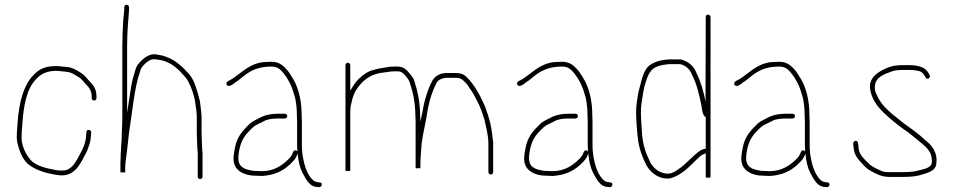

<svg xmlns="http://www.w3.org/2000/svg" viewBox="-20 -742 3982 802"><path d="M383 -332V-338C383 -373.4 368.9 -386.7 350 -407C334.8 -424.6 330.3 -430.6 313 -441C297.8 -450.5 281.9 -460.4 260 -462C243.6 -463.3 228.5 -466 213 -466C170.6 -466 144.9 -453.9 123 -432C94.3 -403.3 79.1 -368.5 67 -323L61 -293C59 -282.3 57.3 -271.3 56 -260C54.1 -228.5 50 -199.5 50 -167C50 -157 51.7 -146.7 55 -136C64.8 -99.3 80.3 -65.2 109 -48C140.1 -27.3 181.7 -15.8 228 -10C288.1 -3.3 314.1 -53.3 333 -91L342 -108C344.7 -113.3 346.7 -118.7 348 -124C354.2 -138.4 360 -158.7 360 -179L361 -189C361 -201.9 341 -203.7 341 -190L340 -180C340 -155 331.8 -135.3 324 -117L315 -100C301.1 -75 282.3 -30 244 -30C239.3 -29.3 234.7 -29.3 230 -30C224.7 -30 219.3 -30.5 214 -31.5C175.4 -38.7 129.1 -48.5 107 -75C89.4 -95.5 70 -130.7 70 -168C70 -176.7 70.3 -185.7 71 -195C76.1 -271.7 83.1 -348 118 -396C138.5 -424.2 164.9 -446 213 -446C229.2 -446 242.9 -443.2 258 -442C277.5 -440.2 288.9 -431.8 303 -423C318.6 -415.2 322.2 -408.9 336 -393C351.4 -377.6 363 -364.5 363 -338V-332C363 -326.7 367.7 -322 373 -322C378.3 -322 383 -326.7 383 -332Z M488 -157C486.9 -144.9 485 -119.2 485 -110C484.3 -104.7 484 -97 484 -87C483.3 -76.3 483 -67.7 483 -61V-22H503V-41C503 -57.9 505.9 -77 508.5 -95.5C512.4 -122.7 515.5 -159.7 519 -188C532.8 -271.1 540.3 -375.5 566 -446C569.4 -461.5 577 -465.9 588 -478C594.7 -484 601.7 -488.7 609 -492C623.7 -497.3 631.2 -493.5 645 -492C687.1 -486 717.9 -460.4 741 -434C750.7 -422.9 760.1 -415.2 767 -400C780.1 -376 792.2 -340.3 796 -310C798 -292.3 802 -273.2 802 -254V-186C802 -171.7 804 -143 804 -129C804 -115.9 807.6 -101.1 806 -90V-4C806 1.3 810.7 6 816 6C821.3 6 826 1.3 826 -4V-89C827.4 -101.3 824 -114.8 824 -129C824 -142.1 822 -172.5 822 -186V-254C822 -265.6 819.4 -285.1 818 -296L816 -312C815.3 -318.7 814 -325 812 -331C803.6 -364.6 791.2 -408.3 771 -431C760.6 -441.4 751 -453.4 740 -463L726 -475C709.4 -489.5 690.9 -498.7 668 -507C654.7 -511.9 644.2 -511.8 630 -515C609.6 -518.4 585.4 -503.4 574 -492C560.4 -478.4 551.8 -471 546 -452C539.7 -429 531.9 -407.5 528 -381.5C523.3 -349.5 517.3 -312 511 -271V-552C511 -603.1 515.4 -655.2 519 -699V-711C520.3 -724.3 500.3 -726.3 499 -713V-701L497 -677C495.7 -669 494.7 -658.2 494 -644.5C492.5 -614.2 491 -584.4 491 -551V-256C491 -221.5 488 -189.1 488 -157Z M1170 -267H1143C1115 -267 1092.2 -262.7 1073 -254C1057.4 -245.3 1036.4 -237.3 1023 -225C998.1 -200.1 976 -178.4 965 -140C961.2 -125.9 953 -86.6 956 -70C959.8 -28.4 1001.5 -8 1047 -8C1055.7 -7.3 1065 -7 1075 -7C1122.5 -10.2 1156.7 -25.3 1183.5 -48.5C1194.2 -57.8 1212.2 -74.1 1218 -88L1223 -99L1224 -100V-95C1226.5 -67.7 1232.9 -41.3 1243 -21C1256.5 2.6 1270.8 39 1307 39L1313 40C1325.5 40 1329.1 20 1315 20L1308 19C1299.5 19 1289.1 13.2 1285 8C1268.7 -8.3 1257.4 -33.5 1251 -59L1247 -77C1243.3 -95.3 1241 -114.6 1241 -136V-233C1241 -241.7 1240.7 -251 1240 -261C1240 -319 1228.4 -368.8 1207 -408C1198.5 -420.7 1189.9 -437.9 1180 -449C1163.8 -467.2 1147 -484 1114 -484C1105.3 -484 1097 -483.7 1089 -483C1081 -483 1072.7 -482 1064 -480C1016.7 -469.1 986.7 -437.1 952 -414C943.8 -407.2 919.2 -402.1 927 -388C934.7 -374.1 956.2 -392.1 963 -398C975 -404.9 983.7 -412.9 995.5 -422.5C1026 -447.2 1058.9 -464 1114 -464C1140 -464 1152.5 -450.8 1164.5 -436C1182.9 -413.3 1198.2 -384.3 1207 -352L1213 -332C1217.5 -309.5 1220 -287.5 1220 -261C1220.7 -251 1221 -241.7 1221 -233V-136C1221 -128.7 1221.3 -121.7 1222 -115V-109C1218.5 -116.1 1208.5 -115.8 1205 -108L1200 -97C1197.3 -91 1193 -85 1187 -79C1160.7 -52.7 1126 -27 1074 -27C1064.7 -27 1056 -27.3 1048 -28C1040 -28 1032.3 -29 1025 -31C987.5 -37.8 970.3 -55.3 977 -100C983.1 -142.8 994.3 -166.6 1017.5 -191C1029.5 -203.7 1041.3 -217.2 1059 -224L1083 -236C1096.7 -244.6 1120.5 -247 1143 -247H1170C1175.3 -247 1180 -251.7 1180 -257C1180 -262.3 1175.3 -267 1170 -267Z M1433 -480C1427.7 -480 1423 -475.3 1423 -470V-31C1423 -27 1426.3 -26.3 1433 -29C1439.7 -26.3 1443 -27 1443 -31V-273C1443 -281 1443.3 -288 1444 -294C1450 -321 1453.5 -341 1465 -362C1490.8 -402.5 1522.7 -432.4 1582 -439C1597.7 -440.6 1610.2 -444 1628 -444H1642C1655.7 -444 1666.1 -435.5 1675 -424C1688.2 -407.2 1689.7 -405.5 1695 -386C1706.8 -350.5 1715 -305.2 1715 -258C1715.7 -251.3 1716 -243 1716 -233V-41C1716 -38.3 1719.3 -38 1726 -40C1732.7 -38 1736 -38.3 1736 -41V-51C1736 -83.1 1739.1 -109.3 1741 -141C1747.8 -192.4 1760.3 -237.2 1767 -286C1775.4 -329.9 1787 -363.1 1804 -397C1812 -409 1825.1 -415 1843 -417H1877C1893 -417 1901.8 -416.9 1911 -409C1923.3 -399.5 1934.2 -387.3 1942 -373C1947.3 -366.3 1952.5 -358.5 1957.5 -349.5C1973.7 -320.3 1988.8 -291.8 1999 -256L2004 -241C2010.2 -210.2 2020 -177.6 2020 -143V-23C2020 -17.7 2024.7 -13 2030 -13C2035.3 -13 2040 -17.7 2040 -23V-144C2040 -150.7 2039.3 -157 2038 -163C2035.1 -191.7 2030.6 -220.7 2023 -246C2015.8 -269.9 2005.6 -302.6 1994 -323C1993.4 -324.7 1987 -336.3 1987 -338L1975 -359C1960.4 -384.6 1944.9 -406.1 1924 -425C1910 -435.5 1899.1 -437 1877 -437H1841C1814.3 -434.6 1798.7 -424.5 1787 -407C1772.9 -381.6 1764.2 -355.5 1755 -324.5C1749.8 -307 1744.7 -270.6 1740 -253L1736 -233C1736 -243 1735.7 -251.3 1735 -258C1735 -306.5 1726.3 -355.1 1714 -392C1708.8 -414.5 1705.4 -418.2 1690 -436C1677.8 -451.9 1663 -464 1642 -464H1628C1616.9 -464 1604.8 -463.5 1596 -461C1576.7 -458.2 1558 -455.7 1541 -450C1517.4 -445.3 1497 -429.4 1481 -415C1465 -400.6 1454.7 -382.5 1443 -363V-470C1443 -475.3 1438.3 -480 1433 -480Z M2384 -267H2357C2329 -267 2306.2 -262.7 2287 -254C2271.4 -245.3 2250.4 -237.3 2237 -225C2212.1 -200.1 2190 -178.4 2179 -140C2175.2 -125.9 2167 -86.6 2170 -70C2173.8 -28.4 2215.5 -8 2261 -8C2269.7 -7.3 2279 -7 2289 -7C2336.5 -10.2 2370.7 -25.3 2397.5 -48.5C2408.2 -57.8 2426.2 -74.1 2432 -88L2437 -99L2438 -100V-95C2440.5 -67.7 2446.9 -41.3 2457 -21C2470.5 2.6 2484.8 39 2521 39L2527 40C2539.5 40 2543.1 20 2529 20L2522 19C2513.5 19 2503.1 13.2 2499 8C2482.7 -8.3 2471.4 -33.5 2465 -59L2461 -77C2457.3 -95.3 2455 -114.6 2455 -136V-233C2455 -241.7 2454.7 -251 2454 -261C2454 -319 2442.4 -368.8 2421 -408C2412.5 -420.7 2403.9 -437.9 2394 -449C2377.8 -467.2 2361 -484 2328 -484C2319.3 -484 2311 -483.7 2303 -483C2295 -483 2286.7 -482 2278 -480C2230.7 -469.1 2200.7 -437.1 2166 -414C2157.8 -407.2 2133.2 -402.1 2141 -388C2148.7 -374.1 2170.2 -392.1 2177 -398C2189 -404.9 2197.7 -412.9 2209.5 -422.5C2240 -447.2 2272.9 -464 2328 -464C2354 -464 2366.5 -450.8 2378.5 -436C2396.9 -413.3 2412.2 -384.3 2421 -352L2427 -332C2431.5 -309.5 2434 -287.5 2434 -261C2434.7 -251 2435 -241.7 2435 -233V-136C2435 -128.7 2435.3 -121.7 2436 -115V-109C2432.5 -116.1 2422.5 -115.8 2419 -108L2414 -97C2411.3 -91 2407 -85 2401 -79C2374.7 -52.7 2340 -27 2288 -27C2278.7 -27 2270 -27.3 2262 -28C2254 -28 2246.3 -29 2239 -31C2201.5 -37.8 2184.3 -55.3 2191 -100C2197.1 -142.8 2208.3 -166.6 2231.5 -191C2243.5 -203.7 2255.3 -217.2 2273 -224L2297 -236C2310.7 -244.6 2334.5 -247 2357 -247H2384C2389.3 -247 2394 -251.7 2394 -257C2394 -262.3 2389.3 -267 2384 -267Z M2928 -253V-121C2922 -120.3 2915.3 -118.3 2908 -115C2872.7 -92.5 2847.6 -56.7 2812 -34C2798 -24.2 2783.6 -14.6 2762 -17C2729.5 -20.6 2704.1 -44.5 2693 -71C2677.6 -101.8 2665.1 -139.1 2662 -182L2658 -242C2657.3 -252 2657 -262 2657 -272C2657 -291.2 2659.4 -311.5 2662.5 -329C2666.5 -351.6 2668.3 -371.8 2675 -392C2682.3 -411.3 2683.7 -423.9 2695 -440C2709.5 -464.2 2739.1 -470.6 2773 -474H2821C2844.9 -469.2 2862.3 -451.4 2870 -431C2881 -409.1 2889.5 -387 2896 -361L2900 -345C2904.2 -333.8 2904.1 -322.7 2908 -311C2912 -295.1 2912.3 -258.2 2928 -253ZM2937.5 -681C2931.8 -681 2928 -676.6 2928 -671L2927 -316C2925.7 -321.3 2924.7 -326.7 2924 -332L2920 -350C2916.3 -359.9 2915.2 -370.7 2911.5 -381L2906.5 -395C2900.6 -411.6 2895.5 -424.9 2888 -440C2878.3 -466 2853.5 -487.2 2823 -494H2789C2751.1 -494 2723.3 -487.9 2699 -473C2664.4 -451.7 2660.2 -402.1 2647 -358C2642.4 -332.6 2637 -301.6 2637 -272C2637 -262 2637.3 -251.8 2638 -241.5L2640 -210.5C2641.5 -187.8 2643.3 -170.5 2646.5 -149.5C2651.5 -116.4 2662.9 -88.2 2675 -62C2690.3 -26.3 2729.1 9.4 2780 3C2825.3 -9.9 2856.6 -42.6 2886 -72C2898.3 -82.9 2909.3 -97.3 2928 -101V-3C2928 -0.3 2931.3 0.7 2938 0C2944.7 0.7 2948 -0.3 2948 -3V-671C2948 -676.5 2943.2 -681 2937.5 -681Z M3291 -267H3264C3236 -267 3213.2 -262.7 3194 -254C3178.4 -245.3 3157.4 -237.3 3144 -225C3119.1 -200.1 3097 -178.4 3086 -140C3082.2 -125.9 3074 -86.6 3077 -70C3080.8 -28.4 3122.5 -8 3168 -8C3176.7 -7.3 3186 -7 3196 -7C3243.5 -10.2 3277.7 -25.3 3304.5 -48.5C3315.2 -57.8 3333.2 -74.1 3339 -88L3344 -99L3345 -100V-95C3347.5 -67.7 3353.9 -41.3 3364 -21C3377.5 2.6 3391.8 39 3428 39L3434 40C3446.5 40 3450.1 20 3436 20L3429 19C3420.5 19 3410.1 13.2 3406 8C3389.7 -8.3 3378.4 -33.5 3372 -59L3368 -77C3364.3 -95.3 3362 -114.6 3362 -136V-233C3362 -241.7 3361.7 -251 3361 -261C3361 -319 3349.4 -368.8 3328 -408C3319.5 -420.7 3310.9 -437.9 3301 -449C3284.8 -467.2 3268 -484 3235 -484C3226.3 -484 3218 -483.7 3210 -483C3202 -483 3193.7 -482 3185 -480C3137.7 -469.1 3107.7 -437.1 3073 -414C3064.8 -407.2 3040.2 -402.1 3048 -388C3055.7 -374.1 3077.2 -392.1 3084 -398C3096 -404.9 3104.7 -412.9 3116.5 -422.5C3147 -447.2 3179.9 -464 3235 -464C3261 -464 3273.5 -450.8 3285.5 -436C3303.9 -413.3 3319.2 -384.3 3328 -352L3334 -332C3338.5 -309.5 3341 -287.5 3341 -261C3341.7 -251 3342 -241.7 3342 -233V-136C3342 -128.7 3342.3 -121.7 3343 -115V-109C3339.5 -116.1 3329.5 -115.8 3326 -108L3321 -97C3318.3 -91 3314 -85 3308 -79C3281.7 -52.7 3247 -27 3195 -27C3185.7 -27 3177 -27.3 3169 -28C3161 -28 3153.3 -29 3146 -31C3108.5 -37.8 3091.3 -55.3 3098 -100C3104.1 -142.8 3115.3 -166.6 3138.5 -191C3150.5 -203.7 3162.3 -217.2 3180 -224L3204 -236C3217.7 -244.6 3241.5 -247 3264 -247H3291C3296.3 -247 3301 -251.7 3301 -257C3301 -262.3 3296.3 -267 3291 -267Z M3863 -428 3859 -436C3846.3 -461.4 3814.8 -470 3777 -470H3758C3736 -470 3711.3 -468.5 3695 -462C3653 -446.3 3599.9 -418 3617 -358C3625.1 -323 3646.9 -294.8 3670 -272.5C3696 -247.4 3725.7 -223 3755 -202C3778.3 -187 3795.5 -170.9 3816 -155C3843.1 -130.9 3876.7 -112.6 3872 -61C3869.8 -43.6 3844.2 -36.4 3829 -33L3809 -28C3792.4 -23.8 3768.6 -23 3748 -23H3694C3674.5 -23 3667.4 -24.3 3651 -33C3631.7 -41.4 3617.2 -49.3 3605 -63C3590.2 -76.3 3570.3 -96.2 3567 -119L3565 -137C3563.8 -146.8 3562.7 -155.1 3552.5 -153.5C3538.4 -151.3 3545.6 -129.7 3547 -117C3548.9 -98.5 3559.5 -82.6 3571 -70C3584.9 -54.7 3595.6 -40.5 3614 -30C3635.6 -17.4 3661.8 -3 3694 -3H3748C3770.9 -3 3794.6 -4.1 3814 -8C3842.2 -16.5 3888.9 -24 3891 -58C3897.8 -105.8 3870.8 -137.8 3844 -157C3820.7 -180.3 3793.9 -199.1 3766 -219C3747.4 -231.9 3729.7 -248.3 3711 -262C3686.6 -282.9 3660.1 -307.5 3646 -338C3638.5 -353 3631.6 -364.9 3635 -385C3638.2 -420.5 3674.8 -432.4 3703 -443C3716.8 -448.9 3738.3 -450 3758 -450H3777C3792.1 -450 3802.3 -448.5 3816 -446C3832 -442.4 3839.7 -431.5 3846 -419C3851.4 -406.9 3869.6 -416 3863 -428Z"/></svg>

Font: HoneyBee
Style: UltLit
Weight: 100
Foundry: Cannot Into Space Fonts
Version: Version 0.89